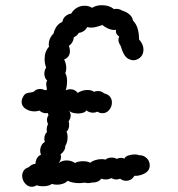

<svg xmlns="http://www.w3.org/2000/svg" viewBox="-20 -714 683 736"><path d="M497 -122Q508 -122 512 -119Q529 -120 541.5 -108.5Q554 -97 554 -80Q554 -60 535 -49.5Q516 -39 495 -40Q484 -21 463 -21Q451 -21 440 -29Q434 -26 426 -26Q417 -26 407 -31Q395 -26 386 -26Q377 -26 368 -29Q358 -14 331 -14Q323 -12 317 -12Q313 -12 303 -14Q296 -12 282 -12Q259 -12 239 -21Q233 -14 222 -10Q211 -6 199 -6Q188 -6 179 -9Q167 0 144 0Q129 0 121 -4Q111 2 102 2Q87 2 76 -11Q65 -24 65 -40Q65 -51 71 -60Q77 -69 90 -73Q102 -85 116 -86Q116 -97 121.5 -107Q127 -117 137 -121Q134 -129 134 -136Q134 -147 139 -156.5Q144 -166 152 -170Q150 -174 150 -183Q150 -198 160 -208Q159 -211 159 -218Q159 -228 164 -238Q160 -248 160 -254Q160 -264 166 -273L163 -281L156 -280Q143 -280 131 -290Q122 -287 112 -287Q93 -287 78 -297Q63 -307 63 -323Q63 -333 68 -342Q73 -352 79 -355Q85 -358 93.5 -359Q102 -360 109 -362Q118 -373 134 -373Q142 -373 154 -368Q156 -370 160 -370Q157 -388 157 -391Q157 -400 161 -405Q150 -415 150 -432Q150 -445 157 -455Q151 -470 151 -487Q151 -517 168 -535Q167 -538 167 -544Q167 -556 172 -567Q177 -578 185 -585Q194 -620 219 -630Q221 -643 230.5 -651.5Q240 -660 253 -662Q261 -676 274.5 -684Q288 -692 304 -692Q321 -692 333 -684Q348 -694 371 -694Q399 -694 417 -679Q420 -680 426 -680Q438 -680 447 -674Q485 -662 490 -635Q513 -612 513 -563Q530 -544 530 -524Q530 -514 526 -505Q521 -495 511 -489Q501 -483 491 -483Q485 -483 475 -487Q463 -492 455 -506.5Q447 -521 443 -537Q434 -551 434 -561Q434 -568 437 -574Q430 -578 426.5 -585Q423 -592 425 -600Q414 -597 398.5 -603Q383 -609 373 -618Q369 -617 355 -612.5Q341 -608 328 -608Q324 -608 314 -610Q310 -601 301 -595Q292 -589 282 -588Q277 -578 263 -571Q261 -550 244 -538Q248 -529 248 -518Q248 -495 226 -486Q234 -470 234 -453Q234 -441 230 -434Q237 -424 237 -403Q237 -383 232 -368Q240 -372 250 -372Q267 -372 278 -358Q295 -369 315 -369Q332 -369 340 -362Q348 -365 355 -365Q370 -365 379 -356Q394 -353 401.5 -343.5Q409 -334 409 -321Q409 -305 398.5 -292.5Q388 -280 373 -280Q363 -280 353 -286Q346 -282 337 -282Q322 -282 311 -291Q308 -285 299 -282Q290 -279 279 -279Q268 -279 258 -282Q248 -285 244 -291Q251 -281 251 -271Q251 -260 243 -249Q245 -245 245 -235Q245 -219 235 -209Q239 -202 239 -188Q239 -168 230 -154Q231 -137 212 -122Q214 -116 214 -113Q214 -101 205 -89Q218 -99 236 -99Q245 -99 254 -96Q263 -93 267 -89Q279 -96 298 -96Q316 -96 326 -90Q332 -96 344.5 -100Q357 -104 369 -104Q380 -104 384 -102Q393 -110 408 -110Q419 -110 427 -105Q437 -109 444 -109Q451 -109 457 -106Q460 -114 472 -118Q484 -122 497 -122Z"/></svg>

Font: Pangolin
Style: Regular
Weight: 400
Designer: Kevin Burke
Foundry: Google, Inc.
Version: Version 1.101